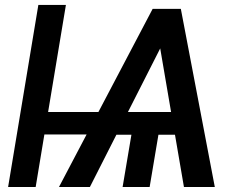

<svg xmlns="http://www.w3.org/2000/svg" viewBox="-20 -747 986 767"><path d="M714.8 0 679 -208.8H612.9L577.8 0H469.8L505 -208.8H445L339.1 0H215.6L326 -209.9H157.3L122.5 0H12.4L133.2 -727.3H243.3L172.2 -299.7H373.2L589.8 -711.6H702.4L838.1 0ZM491.1 -299.7H663.4L620 -553.6Z"/></svg>

Font: Inter UI Medium
Style: Italic
Weight: 500
Italic angle: 9.39999°
Designer: Rasmus Andersson
Foundry: rsms
Version: 3.2;8d6f07862